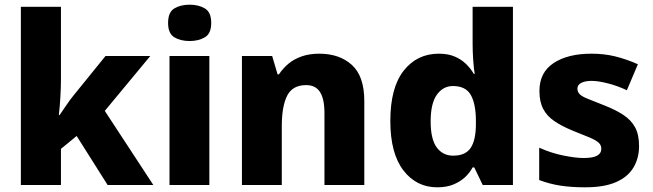

<svg xmlns="http://www.w3.org/2000/svg" viewBox="-20 -789 2787 819"><path d="M240 -452Q240 -416 237.5 -374.5Q235 -333 231 -298H234Q246 -315 262.5 -339.5Q279 -364 293 -381L430 -550H621L427 -316L634 0H439L307 -209L240 -154V0H69V-760H240Z M873 -550V0H703V-550ZM789 -769Q827 -769 854 -753Q881 -737 881 -691Q881 -646 854 -630Q827 -614 789 -614Q750 -614 723.5 -630Q697 -646 697 -691Q697 -737 723.5 -753Q750 -769 789 -769Z M1342 -560Q1428 -560 1481 -512Q1534 -464 1534 -358V0H1364V-307Q1364 -367 1345 -396.5Q1326 -426 1286 -426Q1228 -426 1205 -381Q1182 -336 1182 -250V0H1012V-550H1141L1164 -472H1170Q1188 -499 1212 -518.5Q1236 -538 1268.5 -549Q1301 -560 1342 -560Z M1845 10Q1756 10 1700.5 -62.5Q1645 -135 1645 -273Q1645 -415 1702 -487.5Q1759 -560 1852 -560Q1890 -560 1918 -548.5Q1946 -537 1966.5 -517.5Q1987 -498 2001 -474H2005Q2001 -496 1998.5 -532.5Q1996 -569 1996 -603V-760H2168V0H2039L2003 -75H1996Q1984 -52 1963.5 -33Q1943 -14 1914 -2Q1885 10 1845 10ZM1913 -125Q1966 -125 1988 -158.5Q2010 -192 2010 -260V-273Q2010 -345 1988.5 -383.5Q1967 -422 1912 -422Q1870 -422 1843.5 -385Q1817 -348 1817 -271Q1817 -195 1843 -160Q1869 -125 1913 -125Z M2706 -166Q2706 -115 2682.5 -75Q2659 -35 2608.5 -12.5Q2558 10 2476 10Q2418 10 2371.5 3Q2325 -4 2280 -21V-159Q2331 -136 2383.5 -125.5Q2436 -115 2469 -115Q2509 -115 2527 -125Q2545 -135 2545 -154Q2545 -170 2533.5 -180.5Q2522 -191 2495 -202.5Q2468 -214 2422 -232Q2376 -251 2344.5 -272.5Q2313 -294 2297 -324.5Q2281 -355 2281 -401Q2281 -480 2341.5 -520Q2402 -560 2503 -560Q2557 -560 2604 -548.5Q2651 -537 2701 -515L2654 -404Q2614 -423 2572.5 -433.5Q2531 -444 2504 -444Q2476 -444 2459.5 -435.5Q2443 -427 2443 -411Q2443 -397 2453 -387Q2463 -377 2488.5 -367Q2514 -357 2559 -339Q2607 -320 2639.5 -298.5Q2672 -277 2689 -246Q2706 -215 2706 -166Z"/></svg>

Font: Noto Sans Hebrew Thin ExtraBold
Style: Regular
Weight: 800
Version: Version 3.001